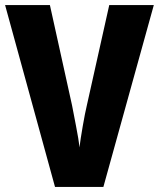

<svg xmlns="http://www.w3.org/2000/svg" viewBox="-20 -734 624 754"><path d="M584 -714H409L321 -320Q314 -291 305 -239Q296 -187 292 -155Q289 -187 278.5 -239.5Q268 -292 263 -320L176 -714H0L196 0H386Z"/></svg>

Font: Noto Sans Display SemiCondensed Extra
Style: Regular
Weight: 800
Width: 4
Designer: Monotype Design Team
Foundry: Monotype Imaging Inc.
Version: Version 1.900